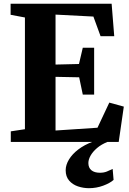

<svg xmlns="http://www.w3.org/2000/svg" viewBox="-20 -763 696 1032"><path d="M114 -68.5V-669L37 -683.5V-743H580L594 -568.5H520.5L482 -674L278.5 -684.5V-416L404.5 -419L425 -506.5H486V-254.5H425L405.5 -347.5L278.5 -350V-61.5L504 -76.5L567.5 -211.5L645.5 -190L618 0H38V-57ZM458 248.5Q428 248.5 399 238.8Q370 229 351.5 207.5Q333 186 333 152Q333 123.5 350.8 94.2Q368.5 65 401 40.2Q433.5 15.5 477.5 -1L509.5 -5L559.5 -1Q524.5 13 501.5 32.8Q478.5 52.5 466.8 73.5Q455 94.5 455 113.5Q455 138.5 471.2 152Q487.5 165.5 517 165.5Q538.5 165.5 554.2 159Q570 152.5 585.5 145L590.5 204Q571 221.5 534.5 235Q498 248.5 458 248.5Z"/></svg>

Font: Merriweather 36pt ExtraBold
Style: Regular
Weight: 800
Designer: Eben Sorkin
Foundry: Eben Sorkin
Version: Version 2.100